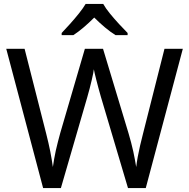

<svg xmlns="http://www.w3.org/2000/svg" viewBox="-20 -964 970 984"><path d="M917 -714 727 0H636L497 -468Q491 -489 485 -511Q479 -533 474 -553Q469 -573 465.5 -587.5Q462 -602 461 -609Q460 -602 457.5 -587.5Q455 -573 450 -553Q445 -533 439.5 -510.5Q434 -488 427 -465L292 0H201L12 -714H106L217 -278Q223 -255 228 -232.5Q233 -210 237.5 -188.5Q242 -167 245 -147Q248 -127 251 -108Q254 -128 257.5 -149Q261 -170 266 -192.5Q271 -215 277 -238Q283 -261 289 -283L415 -714H508L639 -280Q646 -257 652 -233.5Q658 -210 663 -188Q668 -166 671.5 -145.5Q675 -125 678 -108Q681 -133 686 -160.5Q691 -188 698 -218Q705 -248 713 -279L823 -714ZM509 -944Q521 -922 543.5 -894.5Q566 -867 590.5 -840.5Q615 -814 634 -795V-784H572Q546 -800 518 -823.5Q490 -847 463 -874Q436 -847 409 -824Q382 -801 356 -784H296V-795Q315 -815 338.5 -841Q362 -867 384 -894.5Q406 -922 419 -944Z"/></svg>

Font: Noto Sans Myanmar
Style: Regular
Weight: 400
Designer: Monotype Design Team
Foundry: Monotype Imaging Inc.
Version: Version 2.107